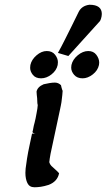

<svg xmlns="http://www.w3.org/2000/svg" viewBox="-20 -783 449 809"><path d="M224 -560Q238 -585 253.5 -616Q269 -647 282 -673L311 -732Q324 -759 357 -763Q409 -763 409 -724Q409 -719 408 -714Q407 -709 405.5 -704Q404 -699 401 -694L268 -547ZM397 -509Q392 -486 371 -469.5Q350 -453 328 -453Q305 -453 292.5 -467.5Q280 -482 280 -498Q280 -503 281 -509Q286 -532 307.5 -550Q329 -568 352 -568Q374 -568 386 -552Q398 -536 398 -519Q398 -514 397 -509ZM108 -509Q113 -532 134 -550Q155 -568 177 -568Q200 -568 212 -552.5Q224 -537 224 -521Q224 -515 223 -509Q218 -486 197 -469.5Q176 -453 153 -453Q130 -453 118.5 -467.5Q107 -482 107 -497Q107 -503 108 -509ZM187 -103Q189 -89 203 -78L215 -67Q218 -64 221 -61.5Q224 -59 229 -53Q222 -18 185 -4Q166 2 152 4Q138 6 127 6Q126 6 125 6Q104 6 95.5 -11.5Q87 -29 87 -55Q87 -64 88 -73Q90 -90 94 -115.5Q98 -141 105 -173L115 -220H131Q126 -220 121.5 -222Q117 -224 117 -227Q117 -227 117 -228Q119 -234 120.5 -243.5Q122 -253 126 -267Q128 -274 130 -284.5Q132 -295 134 -305.5Q136 -316 137.5 -325.5Q139 -335 139 -340Q137 -347 137 -358Q137 -369 135 -383L134 -397Q138 -417 164 -428L189 -433Q195 -434 200.5 -434.5Q206 -435 211 -435Q226 -435 237 -424L239 -415Q240 -412 241.5 -406.5Q243 -401 244 -401Q244 -395 242.5 -382.5Q241 -370 239 -353Q238 -348 236.5 -339Q235 -330 233 -322L193 -135Q191 -123 189.5 -114.5Q188 -106 188 -101Z"/></svg>

Font: New Athena Unicode
Style: Bold Italic
Weight: 700
Designer: J. Rusten 1997; rev. by R. Hancock 2001, 2002, rev. by D. Mastronarde 2002-2021
Foundry: Society for Classical Studies (formerly American Philological Association)
Version: Version 5.008